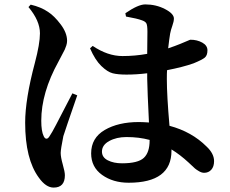

<svg xmlns="http://www.w3.org/2000/svg" viewBox="-20 -797 1040 870"><path d="M308 -374 330 -365Q274 -203 267 -180Q255 -120 255 -104Q255 -85 264.5 -51.5Q274 -18 274 -3Q274 53 223 53Q188 53 156 8Q94 -76 94 -241Q94 -347 138 -512Q161 -599 161 -646Q161 -703 109 -765L119 -776Q166 -765 198 -743Q226 -725 255 -686.5Q284 -648 284 -612Q284 -602 280.5 -591Q277 -580 273.5 -572.5Q270 -565 260.5 -547.5Q251 -530 245 -518Q167 -377 167 -250Q167 -202 178 -180Q183 -169 190 -168.5Q197 -168 204 -179Q215 -195 234 -231.5Q253 -268 276 -312.5Q299 -357 308 -374ZM658 -161V-163Q610 -176 553 -176Q508 -176 475 -158Q442 -140 442 -110Q442 -84 468.5 -70.5Q495 -57 533 -57Q605 -57 631.5 -81.5Q658 -106 658 -161ZM551 -722 548 -737Q606 -777 638 -777Q687 -777 727.5 -756Q768 -735 768 -713Q768 -700 761 -680.5Q754 -661 751 -645Q747 -622 742 -578Q772 -588 796.5 -598Q821 -608 831 -612.5Q841 -617 843 -617Q873 -617 896.5 -604Q920 -591 920 -569Q920 -546 908 -536Q896 -526 857 -510Q809 -493 737 -479Q736 -466 736 -439Q736 -364 748 -227Q849 -200 916 -133Q950 -101 950 -67Q950 -42 937.5 -28Q925 -14 905 -14Q894 -14 882 -21Q870 -28 863.5 -33.5Q857 -39 834 -61Q796 -96 757 -120V-114Q757 31 563 31Q492 31 442.5 -4.5Q393 -40 393 -102Q393 -172 454.5 -208Q516 -244 609 -244Q625 -244 655 -242Q648 -382 647 -441V-465Q599 -459 553 -459Q514 -459 490.5 -465Q467 -471 439 -498Q411 -525 388 -578L400 -589Q468 -543 535 -543Q592 -543 647 -553L648 -653Q648 -683 643 -691.5Q638 -700 623 -705Q602 -713 551 -722Z"/></svg>

Font: Swei Spring CJKtc
Style: Bold
Weight: 700
Version: Version 1.021